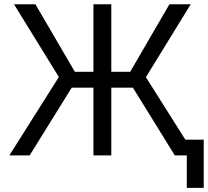

<svg xmlns="http://www.w3.org/2000/svg" viewBox="-20 -748 1003 924"><path d="M515.6 -727.5V0H429.7V-727.5ZM24.9 0 263.2 -377.4 47.4 -727.5H150.4L340.3 -402.3H606.4L795.4 -727.5H897.9L682.1 -376.5L919.9 0H821.3L619.6 -326.2H325.2L122.6 0ZM878.9 156.2V0H840.8V-75.7H960.4V156.2Z"/></svg>

Font: V-Inter
Style: Regular-375
Weight: 375
Designer: Rasmus Andersson
Foundry: rsms
Version: Version 4.000;git-4146feb